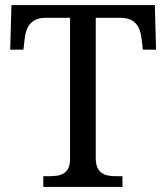

<svg xmlns="http://www.w3.org/2000/svg" viewBox="-20 -734 653 754"><path d="M150 0H461V-42H438C393 -42 356 -51 356 -114V-664H453C513 -664 531 -626 536 -582L541 -539H593L588 -714H25L20 -539H72L77 -582C82 -626 100 -664 159 -664H255V-109C255 -50 217 -42 173 -42H150Z"/></svg>

Font: Noto Serif Devanagari
Style: Regular
Weight: 400
Designer: Universal Thirst, Indian Type Foundry and the Monotype Design Team
Foundry: Monotype Imaging Inc.
Version: Version 2.004